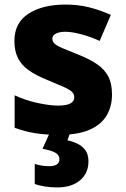

<svg xmlns="http://www.w3.org/2000/svg" viewBox="-20 -580 551 840"><path d="M470 -166Q470 -114 446 -74Q422 -34 371 -12Q320 10 239 10Q181 10 135.5 3Q90 -4 44 -21V-163Q94 -140 146.5 -129Q199 -118 233 -118Q271 -118 288 -127.5Q305 -137 305 -154Q305 -168 295 -178Q285 -188 259 -199.5Q233 -211 185 -231Q138 -250 106.5 -272Q75 -294 59 -325Q43 -356 43 -401Q43 -480 104.5 -520Q166 -560 267 -560Q321 -560 368 -548.5Q415 -537 465 -515L416 -401Q377 -419 335.5 -430Q294 -441 267 -441Q240 -441 224.5 -433Q209 -425 209 -411Q209 -399 218.5 -389.5Q228 -380 253 -369.5Q278 -359 325 -340Q373 -321 405.5 -298.5Q438 -276 454 -245Q470 -214 470 -166ZM367 126Q367 178 330 209Q293 240 230 240Q199 240 173.5 235.5Q148 231 132 225V137Q147 142 163 144.5Q179 147 195 147Q217 147 228.5 139.5Q240 132 240 117Q240 98 222 88Q204 78 166 71L198 0H287L275 34Q296 38 317.5 48Q339 58 353 76.5Q367 95 367 126Z"/></svg>

Font: Noto Sans Oriya ExtraBold
Style: Regular
Weight: 800
Version: Version 2.003